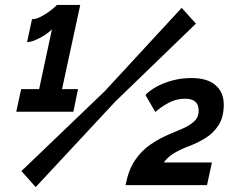

<svg xmlns="http://www.w3.org/2000/svg" viewBox="-20 -751 963 780"><path d="M297 -389 278 -297H46L66 -389H139L191 -632Q182 -622 164 -610Q146 -598 125.5 -589Q105 -580 90 -580L110 -673Q125 -673 142.5 -681.5Q160 -690 175.5 -701Q191 -712 201 -721Q211 -730 211 -731H306L232 -389ZM67 -56 405 -380 718 -719 776 -655 449 -339 125 9ZM490 1Q502 -61 528.5 -100Q555 -139 590 -163Q625 -187 664 -204Q696 -217 724 -229.5Q752 -242 770 -259Q788 -276 787 -304Q786 -350 732 -350Q695 -350 663.5 -332.5Q632 -315 611 -296L571 -365Q586 -382 614.5 -398Q643 -414 680 -424Q717 -434 758 -434Q822 -434 855.5 -405Q889 -376 889 -326Q889 -275 868 -242.5Q847 -210 814.5 -190Q782 -170 747 -157Q668 -127 646 -91H841L821 1Z"/></svg>

Font: Raleway ExtraBold
Style: Italic
Weight: 800
Italic angle: -12°
Designer: Matt McInerney, Pablo Impallari, Rodrigo Fuenzalida
Foundry: Matt McInerney, Pablo Impallari, Rodrigo Fuenzalida
Version: Version 4.026